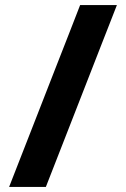

<svg xmlns="http://www.w3.org/2000/svg" viewBox="-20 -733 494 753"><path d="M15.8 0Q37.6 -55.7 57.9 -107.8Q78.2 -160 104.9 -228L201.7 -476Q229.6 -546.7 250.7 -601.1Q271.9 -655.5 294.2 -713H438.4Q423.4 -674.5 409.2 -638.2Q395 -601.8 379.4 -562.2Q363.8 -522.5 344.9 -473.7L249 -228Q222.4 -160 202 -107.7Q181.5 -55.3 159.9 0Z"/></svg>

Font: Commissioner Thin
Style: Regular
Weight: 100
Designer: Kostas Bartsokas
Foundry: Kostas Bartsokas
Version: Version 1.001;gftools[0.9.23]